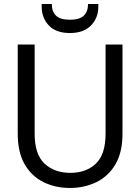

<svg xmlns="http://www.w3.org/2000/svg" viewBox="-20 -921 696 953"><path d="M327 12Q255 12 196 -17Q137 -46 102.5 -105.5Q68 -165 68 -258V-700H152V-257Q152 -155 201 -109Q250 -63 329 -63Q408 -63 456 -109Q504 -155 504 -257V-700H588V-258Q588 -165 553 -105.5Q518 -46 458.5 -17Q399 12 327 12ZM327 -757Q258 -757 222.5 -794.5Q187 -832 187 -887V-901H237Q237 -864 258 -843.5Q279 -823 327 -823Q375 -823 396 -843.5Q417 -864 417 -901H468V-887Q468 -832 431.5 -794.5Q395 -757 327 -757Z"/></svg>

Font: DM Sans
Style: Regular
Weight: 400
Designer: Colophon Foundry, Jonny Pinhorn
Foundry: Colophon Foundry
Version: Version 4.004; ttfautohint (v1.8.4.7-5d5b)